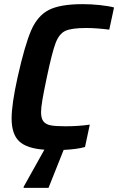

<svg xmlns="http://www.w3.org/2000/svg" viewBox="-20 -716 570 926"><path d="M206 -344Q191 -273 184.5 -234.5Q178 -196 178 -175Q178 -145 189.5 -130.5Q201 -116 224.5 -111.5Q248 -107 295 -107Q360 -107 413 -115L390 -7Q351 4 287 7L214 190H94V185L194 6Q109 0 72.5 -34.5Q36 -69 36 -145Q36 -213 65 -344Q100 -500 130.5 -570Q161 -640 215.5 -668Q270 -696 379 -696Q419 -696 461.5 -691.5Q504 -687 530 -680L507 -573Q444 -581 396 -581Q325 -581 295 -567Q265 -553 248 -508Q231 -463 206 -344Z"/></svg>

Font: Saira Semi Condensed SemiBold
Style: Italic
Weight: 600
Width: 4
Italic angle: -12°
Designer: Hector Gatti with collaboration of the Omnibus-Type team
Foundry: Omnibus-Type
Version: Version 1.001; ttfautohint (v1.8)